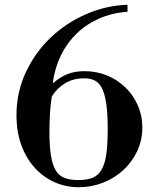

<svg xmlns="http://www.w3.org/2000/svg" viewBox="-20 -772 646 804"><path d="M514 -723Q449 -718 395.5 -694.5Q342 -671 301.5 -632Q261 -593 235.5 -541Q210 -489 201 -426L204 -425Q231 -449 262 -461.5Q293 -474 334 -474Q384 -474 428 -456Q472 -438 505 -406Q538 -374 557 -331Q576 -288 576 -238Q576 -184 554 -138Q532 -92 495 -58.5Q458 -25 410 -6.5Q362 12 310 12Q255 12 207.5 -9.5Q160 -31 124.5 -70.5Q89 -110 69 -165.5Q49 -221 49 -290Q49 -385 87.5 -468Q126 -551 190.5 -613Q255 -675 339 -712Q423 -749 514 -752ZM187 -221Q187 -159 193.5 -119.5Q200 -80 214 -57.5Q228 -35 251.5 -26.5Q275 -18 308 -18Q343 -18 366.5 -27Q390 -36 404.5 -60Q419 -84 425 -125Q431 -166 431 -231Q431 -296 425 -337.5Q419 -379 407 -402.5Q395 -426 376.5 -435Q358 -444 332 -444Q286 -444 252 -423Q218 -402 197 -368Q191 -332 189 -292Q187 -252 187 -221Z"/></svg>

Font: Libre Bodoni
Style: Regular
Weight: 400
Designer: Pablo Impallari, Rodrigo Fuenzalida
Foundry: Pablo Impallari, Rodrigo Fuenzalida
Version: Version 1.001; ttfautohint (v1.5.65-e2d9)